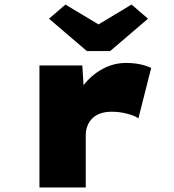

<svg xmlns="http://www.w3.org/2000/svg" viewBox="-20 -822 763 842"><path d="M153 0V-535H341L353 -340L295 -347Q311 -403 346 -448Q381 -493 429.5 -519.5Q478 -546 533 -546Q564 -546 592 -540.5Q620 -535 643 -524L587 -303Q570 -315 537 -323.5Q504 -332 470 -332Q441 -332 419 -324Q397 -316 383 -301Q369 -286 362.5 -267.5Q356 -249 356 -229V0ZM361 -598 195 -740 267 -802 427 -706H397L557 -802L629 -740L463 -598Z"/></svg>

Font: Lexend Mega Black
Style: Regular
Weight: 900
Version: Version 1.007